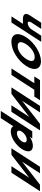

<svg xmlns="http://www.w3.org/2000/svg" viewBox="1822 -2594 1032 4715"><g transform="rotate(90 2337.5 -236.0)"><path d="M1006.1 -732.5H855.7L696 -486C667.9 -442.7 596.8 -401 551.7 -401C503.3 -401 500.5 -442.7 528.6 -486L688.2 -732.5H537.8L351.7 -445.2C273 -323.7 358.4 -283.7 438.3 -283.7H565L382.2 -1.5H532.6Z M894 -363.9C761.4 -159.1 804.6 -0.1 1012 -0.1C1213.5 -0.1 1467.7 -159.1 1600.4 -363.9C1733.1 -568.8 1677.4 -726.9 1482.7 -726.9C1289.8 -726.9 1026.7 -568.8 894 -363.9ZM1066.6 -363.9C1134.3 -468.5 1259.8 -573 1383.1 -573C1507.2 -573 1495.6 -468.5 1427.8 -363.9C1360.1 -259.4 1239.7 -154.8 1112.2 -154.8C981.3 -154.8 998.9 -259.4 1066.6 -363.9Z M1857.1 -562.9H2023.7L1660.3 -1.9H1820.1L2183.5 -562.9H2350.1L2440.9 -703.1H1947.9Z M2847.7 -436.1H2846L2285.3 -0.9H2125.5L2579.7 -702.1H2739.5L2457.6 -266.9H2459.3L3020 -702.1H3179.8L2725.6 -0.9H2565.8Z M3639 -257C3736.1 -407 3709.5 -528 3559.5 -528C3489.5 -528 3409.4 -497 3344.2 -455H3342.2L3379.8 -513H3204.8L2704.1 260H2881.1L3081.2 -49C3096.7 -8 3138.8 15 3207.8 15C3357.8 15 3541.8 -107 3639 -257ZM3451 -257C3405 -186 3319.6 -136 3252.6 -136C3186.6 -136 3166 -186 3212 -257C3257.3 -327 3339.7 -377 3408.7 -377C3480.7 -377 3496.3 -327 3451 -257Z M4342.7 -436.1H4341L3780.3 -0.9H3620.5L4074.7 -702.1H4234.5L3952.6 -266.9H3954.3L4515 -702.1H4674.8L4220.6 -0.9H4060.8Z"/></g></svg>

Font: Hussar
Style: BdWodka
Weight: 700
Foundry: Cannot Into Space Fonts
Version: Version 2.00